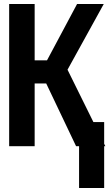

<svg xmlns="http://www.w3.org/2000/svg" viewBox="-20 -734 549 964"><path d="M26 0V-714H154V-431H216L367 -714H501L319 -384L449 -121H503V-12L509 0H503V210H377V0H362L212 -315H154V0Z"/></svg>

Font: Noto Sans Mono ExtraCondensed
Style: Bold
Weight: 700
Width: 2
Designer: Monotype Design Team
Foundry: Monotype Imaging Inc.
Version: Version 2.014